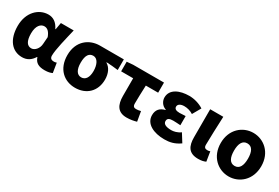

<svg xmlns="http://www.w3.org/2000/svg" viewBox="53 -1426 3316 2282"><g transform="rotate(30 1710.5 -284.5)"><path d="M269 14C335 14 386 -16 424 -78H429C451 -10 499 14 580 14C627 14 661 5 682 -6L661 -137C648 -132 635 -130 624 -130C592 -130 569 -142 569 -182C569 -265 614 -440 644 -569H468L451 -474H446C409 -551 355 -583 292 -583C160 -583 40 -471 40 -283C40 -98 130 14 269 14ZM312 -132C257 -132 222 -177 222 -285C222 -394 271 -438 319 -438C365 -438 394 -404 416 -345L409 -248C405 -183 359 -132 312 -132Z M996 14C1150 14 1259 -87 1259 -249C1259 -333 1227 -400 1172 -432V-437C1231 -435 1270 -430 1332 -423V-569H1004C861 -569 725 -474 725 -278C725 -89 846 14 996 14ZM998 -130C941 -130 907 -183 907 -278C907 -384 942 -425 998 -425C1057 -425 1090 -355 1090 -268C1090 -180 1056 -130 998 -130Z M1704 14C1756 14 1801 5 1839 -6L1816 -139C1790 -132 1772 -130 1751 -130C1725 -130 1707 -141 1707 -181C1707 -242 1710 -336 1714 -430H1883V-569H1460L1375 -562V-430H1540V-187C1540 -67 1581 14 1704 14Z M2222 14C2293 14 2359 1 2433 -52L2363 -164C2321 -132 2272 -122 2240 -122C2166 -122 2127 -143 2127 -181C2127 -219 2151 -232 2206 -232C2237 -232 2272 -229 2305 -227V-353C2279 -351 2248 -349 2224 -349C2176 -349 2150 -363 2150 -394C2150 -426 2183 -447 2234 -447C2276 -447 2320 -435 2357 -411L2422 -525C2365 -562 2292 -583 2224 -583C2094 -583 1976 -533 1976 -419C1976 -374 2004 -320 2062 -301V-296C1994 -279 1953 -239 1953 -163C1953 -45 2075 14 2222 14Z M2686 14C2736 14 2764 5 2789 -6L2768 -137C2757 -132 2742 -130 2733 -130C2700 -130 2684 -141 2684 -179C2684 -269 2692 -439 2697 -569H2517V-185C2517 -66 2554 14 2686 14Z M3104 14C3249 14 3382 -96 3382 -285C3382 -473 3249 -583 3104 -583C2959 -583 2826 -473 2826 -285C2826 -96 2959 14 3104 14ZM3104 -130C3037 -130 3008 -190 3008 -285C3008 -379 3037 -439 3104 -439C3171 -439 3200 -379 3200 -285C3200 -190 3171 -130 3104 -130Z"/></g></svg>

Font: Noto Sans CJK TC Black
Style: Regular
Weight: 900
Designer: Ryoko NISHIZUKA 西塚涼子 (kana, bopomofo & ideographs); Paul D. Hunt (Latin, Greek & Cyrillic); Sandoll Communications 산돌커뮤니
Foundry: Adobe
Version: Version 2.004;hotconv 1.0.118;makeotfexe 2.5.65603